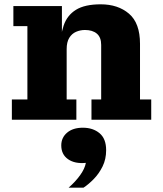

<svg xmlns="http://www.w3.org/2000/svg" viewBox="-20 -555 756 890"><path d="M404 0V-94H449V-347Q449 -382 429 -399Q409 -416 374 -416Q352 -416 332.5 -407.5Q313 -399 301 -379.5Q289 -360 289 -327L259 -326Q259 -389 275 -436.5Q291 -484 332 -509.5Q373 -535 447 -535Q527 -535 578 -491.5Q629 -448 629 -352V-94H681V0ZM35 0V-94H107V-434H42V-527H267V-350L289 -353V-94H334V0ZM298 315Q330 287 351.5 257Q373 227 378 200Q327 205 295.5 183Q264 161 264 119Q264 83 291 60Q318 37 364 37Q411 37 441.5 62.5Q472 88 472 141Q472 183 455.5 216.5Q439 250 414.5 275Q390 300 367 315Z"/></svg>

Font: Montagu Slab 24pt
Style: Bold
Weight: 700
Designer: Florian Karsten
Foundry: Florian Karsten
Version: Version 1.000